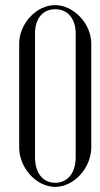

<svg xmlns="http://www.w3.org/2000/svg" viewBox="-20 -725 392 751"><path d="M55 -149C55 -67 123 6 196 6C268 6 337 -67 337 -149V-554C337 -633 268 -705 195 -705C122 -705 55 -632 55 -554ZM117 -594C117 -653 148 -689 196 -689C244 -689 276 -653 276 -594V-110C276 -47 243 -10 196 -10C148 -10 117 -48 117 -110Z"/></svg>

Font: Emberly
Style: Regular
Weight: 400
Designer: Rajesh Rajput
Foundry: Rajesh Rajput
Version: Version 1.000